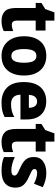

<svg xmlns="http://www.w3.org/2000/svg" viewBox="846 -1548 713 2444"><g transform="rotate(90 1202.0 -326.5)"><path d="M296 -121Q316 -121 336 -126Q356 -131 376 -138V-18Q349 -5 318.5 2.5Q288 10 246 10Q169 10 125.5 -31Q82 -72 82 -175V-425H18V-498L96 -547L138 -663H243V-550H369V-425H243V-183Q243 -121 296 -121Z M942 -276Q942 -191 914 -126.5Q886 -62 830 -26Q774 10 691 10Q614 10 558 -26Q502 -62 472 -126Q442 -190 442 -276Q442 -407 506.5 -483.5Q571 -560 694 -560Q767 -560 823 -527Q879 -494 910.5 -430.5Q942 -367 942 -276ZM605 -276Q605 -198 625.5 -156.5Q646 -115 693 -115Q739 -115 759 -156.5Q779 -198 779 -276Q779 -354 759 -394Q739 -434 692 -434Q646 -434 625.5 -394Q605 -354 605 -276Z M1268 -559Q1377 -559 1439 -494.5Q1501 -430 1501 -309V-231H1186Q1187 -173 1217 -142Q1247 -111 1305 -111Q1351 -111 1390 -120.5Q1429 -130 1470 -152V-29Q1432 -9 1389 0.5Q1346 10 1286 10Q1165 10 1095 -60.5Q1025 -131 1025 -271Q1025 -414 1090.5 -486.5Q1156 -559 1268 -559ZM1273 -443Q1237 -443 1214 -417.5Q1191 -392 1188 -338H1353Q1353 -386 1332.5 -414.5Q1312 -443 1273 -443Z M1836 -121Q1856 -121 1876 -126Q1896 -131 1916 -138V-18Q1889 -5 1858.5 2.5Q1828 10 1786 10Q1709 10 1665.5 -31Q1622 -72 1622 -175V-425H1558V-498L1636 -547L1678 -663H1783V-550H1909V-425H1783V-183Q1783 -121 1836 -121Z M2369 -165Q2369 -84 2316.5 -37Q2264 10 2157 10Q2105 10 2062.5 3Q2020 -4 1980 -21V-159Q2020 -139 2066 -127Q2112 -115 2148 -115Q2215 -115 2215 -155Q2215 -168 2206.5 -178Q2198 -188 2174.5 -200.5Q2151 -213 2108 -232Q2044 -260 2011.5 -298Q1979 -336 1979 -401Q1979 -478 2034.5 -519Q2090 -560 2183 -560Q2232 -560 2275 -548.5Q2318 -537 2363 -515L2319 -403Q2285 -421 2249 -432Q2213 -443 2186 -443Q2132 -443 2132 -410Q2132 -397 2140 -388Q2148 -379 2170 -367.5Q2192 -356 2235 -337Q2300 -308 2334.5 -270.5Q2369 -233 2369 -165Z"/></g></svg>

Font: Noto Sans Hebrew SemiCondensed ExtraBold
Style: Regular
Weight: 800
Width: 4
Designer: Monotype Design Team
Foundry: Monotype Imaging Inc.
Version: Version 2.004; ttfautohint (v1.8.4.7-5d5b)